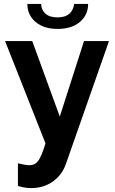

<svg xmlns="http://www.w3.org/2000/svg" viewBox="-20 -734 590 983"><path d="M274.9 -585.9Q204.1 -585.9 162.1 -621.6Q120.1 -657.2 120.1 -713.9H190.9Q190.9 -684.1 212.2 -664.6Q233.4 -645 274.9 -645Q349.6 -645 359.9 -713.9H431.2Q431.2 -657.2 388.9 -621.6Q346.7 -585.9 274.9 -585.9ZM71.8 102.1Q109.9 111.8 131.8 111.8Q159.2 111.8 176 88.9Q192.9 65.9 212.9 0L5.9 -523.9H145L286.1 -137.2L410.2 -523.9H538.1L317.9 104Q299.3 159.7 252 194.3Q204.6 229 139.2 229Q106 229 71.8 217.8Z"/></svg>

Font: Rawline
Style: Bold
Weight: 700
Designer: Matt McInerney, Pablo Impallari, Rodrigo Fuenzalida
Foundry: Matt McInerney, Pablo Impallari, Rodrigo Fuenzalida
Version: Version 4.020;PS 004.020;hotconv 1.0.88;makeotf.lib2.5.64775